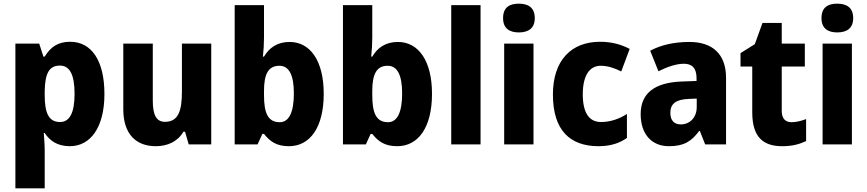

<svg xmlns="http://www.w3.org/2000/svg" viewBox="-20 -788 4735 1048"><path d="M363 -560C295 -560 255 -530 224 -479H217L194 -550H64V240H224V32C224 1 221 -30 219 -62H224C251 -21 292 10 361 10C473 10 550 -91 550 -275C550 -458 479 -560 363 -560ZM307 -430C360 -430 387 -382 387 -276C387 -172 360 -122 308 -122C245 -122 224 -172 224 -270V-291C226 -386 247 -430 307 -430Z M1133 -550H973V-290C973 -183 954 -123 880 -123C833 -123 814 -162 814 -238V-550H653V-191C653 -56 723 10 830 10C894 10 950 -15 981 -69H990L1010 0H1133Z M1421 -583V-760H1261V0H1386L1412 -57H1421C1453 -17 1488 10 1557 10C1672 10 1747 -92 1747 -276C1747 -458 1672 -559 1561 -559C1494 -559 1450 -528 1421 -479H1415C1419 -514 1421 -550 1421 -583ZM1505 -429C1558 -429 1584 -378 1584 -278C1584 -174 1557 -121 1507 -121C1444 -121 1421 -168 1421 -268V-292C1421 -384 1445 -429 1505 -429Z M2012 -583V-760H1852V0H1977L2003 -57H2012C2044 -17 2079 10 2148 10C2263 10 2338 -92 2338 -276C2338 -458 2263 -559 2152 -559C2085 -559 2041 -528 2012 -479H2006C2010 -514 2012 -550 2012 -583ZM2096 -429C2149 -429 2175 -378 2175 -278C2175 -174 2148 -121 2098 -121C2035 -121 2012 -168 2012 -268V-292C2012 -384 2036 -429 2096 -429Z M2603 0V-760H2443V0Z M2812 -768C2761 -768 2726 -748 2726 -689C2726 -632 2762 -611 2812 -611C2862 -611 2899 -632 2899 -689C2899 -747 2863 -768 2812 -768ZM2892 -550H2732V0H2892Z M3247 10C3311 10 3361 -6 3402 -35V-166C3359 -138 3310 -122 3260 -122C3198 -122 3161 -169 3161 -273C3161 -376 3198 -429 3259 -429C3297 -429 3333 -417 3371 -398L3417 -521C3372 -545 3318 -560 3256 -560C3098 -560 2998 -459 2998 -272C2998 -77 3091 10 3247 10Z M3743 -559C3658 -559 3586 -542 3529 -511L3574 -399C3624 -424 3672 -440 3713 -440C3757 -440 3782 -417 3782 -361V-346L3699 -343C3554 -337 3477 -280 3477 -165C3477 -57 3536 10 3631 10C3713 10 3754 -16 3796 -73H3800L3829 0H3943V-363C3943 -492 3870 -559 3743 -559ZM3738 -248 3783 -250V-204C3783 -146 3745 -109 3696 -109C3661 -109 3639 -129 3639 -172C3639 -220 3667 -245 3738 -248Z M4300 -121C4266 -121 4247 -142 4247 -183V-425H4373V-550H4247V-663H4142L4100 -547L4022 -498V-425H4086V-175C4086 -37 4148 10 4250 10C4305 10 4344 -1 4380 -18V-138C4353 -128 4327 -121 4300 -121Z M4550 -768C4499 -768 4464 -748 4464 -689C4464 -632 4500 -611 4550 -611C4600 -611 4637 -632 4637 -689C4637 -747 4601 -768 4550 -768ZM4630 -550H4470V0H4630Z"/></svg>

Font: Noto Sans Georgian SemiCondensed ExtraBold
Style: Regular
Weight: 800
Width: 4
Designer: Monotype Design Team, Akaki Razmadze
Foundry: Google LLC
Version: Version 2.005